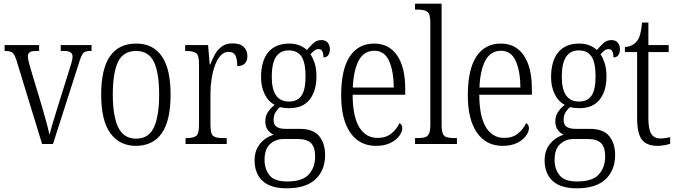

<svg xmlns="http://www.w3.org/2000/svg" viewBox="-20 -780 3671 1040"><path d="M69 -454Q59 -486 47 -495Q35 -504 5 -504V-536H192V-504H178Q151 -504 141 -497Q131 -490 131 -474Q131 -463 136 -443.5Q141 -424 146 -407L204 -214Q212 -187 220.5 -156.5Q229 -126 236.5 -98Q244 -70 248 -51Q253 -71 265.5 -112.5Q278 -154 295 -209L348 -378Q360 -415 366.5 -437.5Q373 -460 373 -473Q373 -489 362 -496.5Q351 -504 324 -504H309V-536H476V-504H469Q442 -504 431.5 -493Q421 -482 408 -440L267 0H208Z M716 10Q628 10 578 -58Q528 -126 528 -268Q528 -544 718 -544Q808 -544 856 -476Q904 -408 904 -268Q904 -126 856 -58Q808 10 716 10ZM717 -29Q786 -29 814 -90.5Q842 -152 842 -268Q842 -386 813.5 -445Q785 -504 717 -504Q648 -504 619.5 -445Q591 -386 591 -268Q591 -151 620.5 -90Q650 -29 717 -29Z M985 0V-32H990Q1027 -32 1042.5 -43.5Q1058 -55 1058 -106V-433Q1058 -481 1042 -492.5Q1026 -504 988 -504H983V-536H1107L1116 -431H1119Q1130 -460 1144.5 -486Q1159 -512 1182 -528.5Q1205 -545 1240 -545Q1281 -545 1300.5 -525.5Q1320 -506 1320 -476Q1320 -452 1307 -437Q1294 -422 1265 -422Q1265 -459 1255.5 -479Q1246 -499 1217 -499Q1193 -499 1174.5 -478.5Q1156 -458 1144 -424.5Q1132 -391 1126 -351.5Q1120 -312 1120 -275V-103Q1120 -54 1135.5 -43Q1151 -32 1188 -32H1208V0Z M1533 240Q1445 240 1402 199.5Q1359 159 1359 89Q1359 48 1374.5 20Q1390 -8 1413.5 -25.5Q1437 -43 1462 -50Q1445 -58 1431 -75.5Q1417 -93 1417 -123Q1417 -152 1432 -174Q1447 -196 1468 -212Q1433 -230 1413.5 -270.5Q1394 -311 1394 -361Q1394 -450 1433 -497Q1472 -544 1547 -544Q1578 -544 1602.5 -534Q1627 -524 1642 -509Q1655 -524 1674.5 -543.5Q1694 -563 1721 -563Q1744 -563 1755.5 -548.5Q1767 -534 1767 -514Q1767 -495 1758.5 -482Q1750 -469 1732 -469Q1732 -490 1726 -502Q1720 -514 1706 -514Q1694 -514 1684 -507Q1674 -500 1662 -486Q1675 -466 1684.5 -437.5Q1694 -409 1694 -364Q1694 -288 1657.5 -241Q1621 -194 1547 -194Q1537 -194 1521 -195.5Q1505 -197 1497 -200Q1483 -189 1472.5 -172Q1462 -155 1462 -130Q1462 -104 1478.5 -93Q1495 -82 1527 -82H1604Q1678 -82 1709.5 -42Q1741 -2 1741 59Q1741 142 1689 191Q1637 240 1533 240ZM1545 -230Q1592 -230 1613.5 -262.5Q1635 -295 1635 -365Q1635 -441 1613 -474Q1591 -507 1543 -507Q1499 -507 1475.5 -472.5Q1452 -438 1452 -364Q1452 -230 1545 -230ZM1535 203Q1619 203 1653 164.5Q1687 126 1687 68Q1687 17 1664.5 -5Q1642 -27 1593 -27H1515Q1474 -27 1443.5 0Q1413 27 1413 86Q1413 135 1439.5 169Q1466 203 1535 203Z M2016 10Q1927 10 1877.5 -61.5Q1828 -133 1828 -263Q1828 -404 1874.5 -474Q1921 -544 2007 -544Q2087 -544 2131 -480Q2175 -416 2175 -298V-267H1890Q1891 -147 1926.5 -90Q1962 -33 2025 -33Q2071 -33 2100 -57Q2129 -81 2144 -113Q2150 -110 2154.5 -103.5Q2159 -97 2159 -85Q2159 -67 2143 -44.5Q2127 -22 2095.5 -6Q2064 10 2016 10ZM2113 -306Q2112 -395 2087.5 -450Q2063 -505 2008 -505Q1951 -505 1923 -452Q1895 -399 1891 -306Z M2228 0V-32H2239Q2266 -32 2281.5 -36.5Q2297 -41 2304 -56.5Q2311 -72 2311 -105V-656Q2311 -705 2294.5 -716.5Q2278 -728 2243 -728H2228V-760H2372V-105Q2372 -72 2378.5 -56.5Q2385 -41 2401 -36.5Q2417 -32 2444 -32H2455V0Z M2702 10Q2613 10 2563.5 -61.5Q2514 -133 2514 -263Q2514 -404 2560.5 -474Q2607 -544 2693 -544Q2773 -544 2817 -480Q2861 -416 2861 -298V-267H2576Q2577 -147 2612.5 -90Q2648 -33 2711 -33Q2757 -33 2786 -57Q2815 -81 2830 -113Q2836 -110 2840.5 -103.5Q2845 -97 2845 -85Q2845 -67 2829 -44.5Q2813 -22 2781.5 -6Q2750 10 2702 10ZM2799 -306Q2798 -395 2773.5 -450Q2749 -505 2694 -505Q2637 -505 2609 -452Q2581 -399 2577 -306Z M3104 240Q3016 240 2973 199.5Q2930 159 2930 89Q2930 48 2945.5 20Q2961 -8 2984.5 -25.5Q3008 -43 3033 -50Q3016 -58 3002 -75.5Q2988 -93 2988 -123Q2988 -152 3003 -174Q3018 -196 3039 -212Q3004 -230 2984.5 -270.5Q2965 -311 2965 -361Q2965 -450 3004 -497Q3043 -544 3118 -544Q3149 -544 3173.5 -534Q3198 -524 3213 -509Q3226 -524 3245.5 -543.5Q3265 -563 3292 -563Q3315 -563 3326.5 -548.5Q3338 -534 3338 -514Q3338 -495 3329.5 -482Q3321 -469 3303 -469Q3303 -490 3297 -502Q3291 -514 3277 -514Q3265 -514 3255 -507Q3245 -500 3233 -486Q3246 -466 3255.5 -437.5Q3265 -409 3265 -364Q3265 -288 3228.5 -241Q3192 -194 3118 -194Q3108 -194 3092 -195.5Q3076 -197 3068 -200Q3054 -189 3043.5 -172Q3033 -155 3033 -130Q3033 -104 3049.5 -93Q3066 -82 3098 -82H3175Q3249 -82 3280.5 -42Q3312 -2 3312 59Q3312 142 3260 191Q3208 240 3104 240ZM3116 -230Q3163 -230 3184.5 -262.5Q3206 -295 3206 -365Q3206 -441 3184 -474Q3162 -507 3114 -507Q3070 -507 3046.5 -472.5Q3023 -438 3023 -364Q3023 -230 3116 -230ZM3106 203Q3190 203 3224 164.5Q3258 126 3258 68Q3258 17 3235.5 -5Q3213 -27 3164 -27H3086Q3045 -27 3014.5 0Q2984 27 2984 86Q2984 135 3010.5 169Q3037 203 3106 203Z M3541 10Q3483 10 3457 -23.5Q3431 -57 3431 -143V-498H3365V-525Q3407 -529 3428 -555Q3441 -570 3447.5 -594Q3454 -618 3458 -658H3492V-536H3602V-498H3492V-141Q3492 -79 3508 -54.5Q3524 -30 3556 -30Q3571 -30 3583.5 -32Q3596 -34 3610 -37V-1Q3597 3 3579 6.5Q3561 10 3541 10Z"/></svg>

Font: Noto Serif Condensed Light
Style: Regular
Weight: 300
Width: 3
Designer: Monotype Design Team
Foundry: Monotype Imaging Inc.
Version: Version 2.013